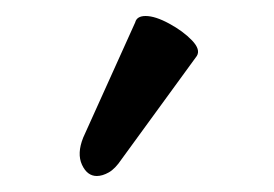

<svg xmlns="http://www.w3.org/2000/svg" viewBox="-20 -716 343 240"><path d="M101 -496Q89 -496 82.5 -510Q76 -524 84 -544L149 -688Q151 -696 162 -696Q174 -696 191.5 -686.5Q209 -677 220 -665.5Q231 -654 226 -646L132 -517Q124 -505 116 -500.5Q108 -496 101 -496Z"/></svg>

Font: Junicode SmExp
Style: Bold
Weight: 700
Width: 6
Designer: Peter S. Baker
Version: Version 2.205; ttfautohint (v1.8.4)